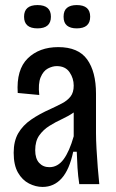

<svg xmlns="http://www.w3.org/2000/svg" viewBox="-20 -727 459 758"><path d="M148 11Q121 11 94.5 -2.5Q68 -16 51 -45.5Q34 -75 34 -124Q34 -170 52 -201Q70 -232 102.5 -254.5Q135 -277 180 -297Q204 -308 225 -319Q246 -330 258.5 -346Q271 -362 271 -389Q271 -418 254.5 -442Q238 -466 204 -466Q187 -466 169 -456.5Q151 -447 140.5 -422Q130 -397 135 -352L50 -360Q44 -452 89.5 -496.5Q135 -541 210 -541Q289 -541 324 -492.5Q359 -444 359 -357V-202Q359 -176 361 -139.5Q363 -103 366 -65.5Q369 -28 372 0H293Q288 -32 286 -64.5Q284 -97 283 -128H269Q254 -57 223.5 -23Q193 11 148 11ZM175 -67Q208 -67 231 -98Q254 -129 271 -189V-283Q251 -269 225 -257Q199 -245 175 -230Q151 -215 135 -192.5Q119 -170 119 -134Q119 -101 134.5 -84Q150 -67 175 -67ZM283 -615Q258 -615 244.5 -626Q231 -637 231 -661Q231 -685 244.5 -696Q258 -707 283 -707Q336 -707 336 -661Q336 -615 283 -615ZM128 -615Q75 -615 75 -661Q75 -707 128 -707Q181 -707 181 -661Q181 -615 128 -615Z"/></svg>

Font: Bricolage Grotesque 10pt Condensed
Style: Regular
Weight: 400
Width: 3
Designer: Mathieu Triay
Foundry: Atelier Triay
Version: Version 1.000; ttfautohint (v1.8.4.7-5d5b);gftools[0.9.29]